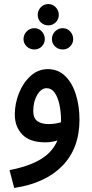

<svg xmlns="http://www.w3.org/2000/svg" viewBox="-20 -697 454 947"><path d="M50 230 27 142Q125 123 182.5 87.5Q240 52 263 -4Q235 5 203 5Q127 5 90 -33.5Q53 -72 53 -132Q53 -186 73.5 -237.5Q94 -289 131 -322.5Q168 -356 216 -356Q267 -356 302 -321.5Q337 -287 354.5 -230Q372 -173 372 -107Q372 34 288 120.5Q204 207 50 230ZM144 -149Q144 -114 164.5 -99.5Q185 -85 219 -85Q252 -85 281 -94Q281 -98 281 -102Q281 -145 273 -181.5Q265 -218 249.5 -240Q234 -262 210 -262Q183 -262 163.5 -229Q144 -196 144 -149ZM219 -572Q196 -572 181 -587Q166 -602 166 -624Q166 -645 181 -661Q196 -677 219 -677Q240 -677 255 -661Q270 -645 270 -624Q270 -602 255 -587Q240 -572 219 -572ZM150 -453Q127 -453 111.5 -468Q96 -483 96 -504Q96 -526 111.5 -542Q127 -558 150 -558Q171 -558 186 -542Q201 -526 201 -504Q201 -483 186 -468Q171 -453 150 -453ZM290 -453Q267 -453 251.5 -468Q236 -483 236 -504Q236 -526 251.5 -542Q267 -558 290 -558Q311 -558 326 -542Q341 -526 341 -504Q341 -483 326 -468Q311 -453 290 -453Z"/></svg>

Font: Noto Sans Arabic UI Cn Md
Style: Regular
Weight: 500
Width: 3
Designer: Monotype Design Team, Nadine Chahine and Nizar Qandah
Foundry: Monotype Imaging Inc.
Version: Version 2.010; ttfautohint (v1.8.4.7-5d5b)